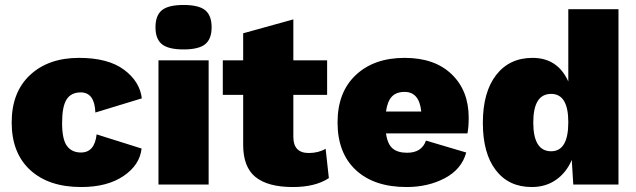

<svg xmlns="http://www.w3.org/2000/svg" viewBox="-20 -743 2559 773"><path d="M298 -510Q415 -510 479 -462.5Q543 -415 551 -347L364 -290Q361 -371 305 -371Q266 -371 248 -342.5Q230 -314 230 -248Q230 -182 249.5 -155.5Q269 -129 306 -129Q361 -129 369 -202L550 -145Q543 -79 477.5 -34.5Q412 10 307 10Q176 10 101.5 -58.5Q27 -127 27 -250Q27 -372 101 -441Q175 -510 298 -510Z M606 -633Q606 -681 632 -702Q658 -723 719 -723Q780 -723 806 -702Q832 -681 832 -633Q832 -586 806 -565Q780 -544 719 -544Q658 -544 632 -565Q606 -586 606 -633ZM820 -500V0H618V-500Z M1291 -144 1304 -26Q1250 10 1159 10Q1059 10 1009 -30Q959 -70 959 -160V-361H877V-500H959V-609L1161 -665V-500H1297V-361H1161V-192Q1161 -127 1223 -127Q1262 -127 1291 -144Z M1867 -269Q1867 -231 1862 -206H1534Q1540 -163 1560.5 -145.5Q1581 -128 1619 -128Q1678 -128 1695 -177L1857 -129Q1839 -62 1771.5 -26Q1704 10 1617 10Q1486 10 1412.5 -58.5Q1339 -127 1339 -250Q1339 -372 1412.5 -441Q1486 -510 1609 -510Q1730 -510 1798.5 -444Q1867 -378 1867 -269ZM1609 -373Q1576 -373 1558 -354.5Q1540 -336 1534 -294H1676Q1668 -373 1609 -373Z M2268 -706H2470V0H2288L2282 -99Q2260 -48 2218.5 -19Q2177 10 2121 10Q2028 10 1976 -58Q1924 -126 1924 -248Q1924 -372 1977.5 -441Q2031 -510 2124 -510Q2225 -510 2268 -415ZM2199 -134Q2268 -134 2268 -251Q2268 -365 2199 -365Q2127 -365 2127 -250Q2127 -134 2199 -134Z"/></svg>

Font: Elaine Sans ExtraBold
Style: Regular
Weight: 800
Designer: Wei Huang
Foundry: Wei Huang
Version: Version 2.001;December 24, 2019;FontCreator 12.0.0.2547 64-b